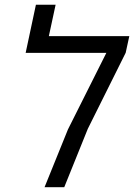

<svg xmlns="http://www.w3.org/2000/svg" viewBox="-20 -784 561 804"><path d="M264.6 -242.2 425.3 -562.5H87.4L130.4 -764.2H212.9L184.6 -632.8H521.5L506.3 -563L347.7 -244.6L249 0H166.5Z"/></svg>

Font: Viking Open Sans
Style: Italic
Weight: 400
Italic angle: -12°
Foundry: Ascender Corporation
Version: Version 2.000